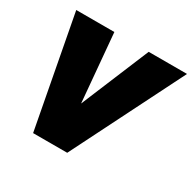

<svg xmlns="http://www.w3.org/2000/svg" viewBox="-117 -622 754 746"><g transform="rotate(30 260.0 -249.0)"><path d="M117 0 23 -498H194L224 -159H207L348 -498H520L270 0Z"/></g></svg>

Font: Nunito Sans 10pt Condensed Black
Style: Italic
Weight: 900
Width: 3
Italic angle: -9°
Designer: Vernon Adams
Foundry: Vernon Adams
Version: Version 3.101;gftools[0.9.27]